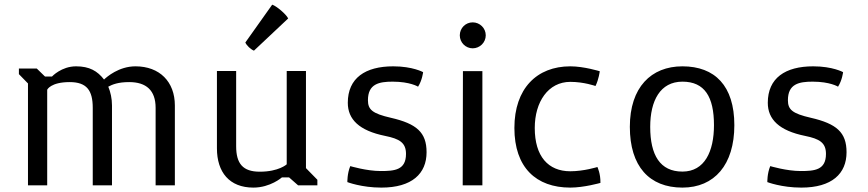

<svg xmlns="http://www.w3.org/2000/svg" viewBox="-20 -809 3789 838"><path d="M102.1 0H186V-417.5C186 -417.5 201.2 -450.7 284.2 -450.7C358.4 -450.7 384.8 -414.6 384.8 -338.4V0H468.8V-348.6C468.8 -378.9 462.4 -407.2 452.6 -430.7C470.7 -440.4 495.6 -450.7 543.9 -450.7C618.2 -450.7 659.2 -414.6 659.2 -338.4V0H743.2V-348.6C743.2 -452.6 676.3 -519.5 571.3 -519.5C498.5 -519.5 445.8 -473.1 434.1 -461.9C405.3 -499 370.6 -519.5 312 -519.5C248 -519.5 207 -475.1 207 -475.1H176.3L140.6 -509.8H62.5V-485.4L102.1 -444.8Z M926.8 -161.6C926.8 -57.6 981 9.8 1085.9 9.8C1160.2 9.8 1210.4 -34.7 1210.4 -34.7H1241.7L1281.2 0H1365.2V-24.4L1315.4 -75.2V-499H1231.4V-91.8C1231.4 -91.8 1196.8 -59.6 1113.8 -59.6C1039.6 -59.6 1010.7 -95.2 1010.7 -170.9V-499H926.8ZM1088.4 -587.9 1237.8 -728.5C1229 -747.1 1186 -783.2 1168 -788.6L1050.8 -623.5C1056.6 -609.9 1074.7 -593.3 1088.4 -587.9Z M1496.1 -14.2C1496.1 -14.2 1558.1 9.8 1644.5 9.8C1778.3 9.8 1841.8 -51.3 1841.8 -144.5C1841.8 -231.4 1798.3 -269 1686 -294.9C1605 -313.5 1585.9 -330.6 1585.9 -371.6C1585.9 -442.9 1634.3 -452.6 1693.8 -452.6C1770 -452.6 1804.7 -430.7 1804.7 -430.7C1822.8 -458.5 1826.7 -494.1 1826.7 -494.1C1826.7 -494.1 1781.2 -519.5 1696.3 -519.5C1574.2 -519.5 1498 -468.3 1498 -360.4C1498 -288.1 1547.4 -238.8 1661.1 -215.8C1724.1 -203.1 1752 -186 1752 -137.2C1752 -66.4 1701.7 -62.5 1641.6 -62.5C1580.1 -62.5 1508.8 -84 1508.8 -84C1495.1 -51.3 1496.1 -14.2 1496.1 -14.2Z M2043 -598.1C2074.2 -598.1 2100.1 -623.5 2100.1 -654.8C2100.1 -686.5 2074.2 -711.4 2043 -711.4C2012.2 -711.4 1986.8 -686.5 1986.8 -654.8C1986.8 -623.5 2012.2 -598.1 2043 -598.1ZM1999.5 0H2085.4V-498.5H2000.5Z M2225.1 -250.5C2225.1 -78.1 2319.8 9.8 2469.2 9.8C2528.8 9.8 2600.6 -10.7 2600.6 -10.7C2601.6 -51.3 2587.4 -80.1 2587.4 -80.1C2587.4 -80.1 2528.8 -61.5 2469.2 -61.5C2372.6 -61.5 2314 -126.5 2314 -250.5C2314 -364.3 2372.6 -451.7 2469.2 -451.7C2528.8 -451.7 2579.1 -433.6 2579.1 -433.6C2593.8 -463.4 2597.7 -498 2597.7 -498C2597.7 -498 2528.8 -519.5 2469.2 -519.5C2322.8 -519.5 2225.1 -422.4 2225.1 -250.5Z M2729 -255.4C2729 -83 2814 9.8 2958.5 9.8C3098.1 9.8 3185.1 -89.8 3185.1 -262.7C3185.1 -434.6 3100.1 -519.5 2958.5 -519.5C2821.8 -519.5 2729 -427.7 2729 -255.4ZM2817.9 -255.4C2817.9 -369.1 2861.3 -452.6 2958.5 -452.6C3055.7 -452.6 3096.2 -386.2 3096.2 -262.7C3096.2 -148.4 3055.7 -60.1 2958.5 -60.1C2861.3 -60.1 2817.9 -131.3 2817.9 -255.4Z M3329.1 -14.2C3329.1 -14.2 3391.1 9.8 3477.5 9.8C3611.3 9.8 3674.8 -51.3 3674.8 -144.5C3674.8 -231.4 3631.3 -269 3519 -294.9C3438 -313.5 3418.9 -330.6 3418.9 -371.6C3418.9 -442.9 3467.3 -452.6 3526.9 -452.6C3603 -452.6 3637.7 -430.7 3637.7 -430.7C3655.8 -458.5 3659.7 -494.1 3659.7 -494.1C3659.7 -494.1 3614.3 -519.5 3529.3 -519.5C3407.2 -519.5 3331.1 -468.3 3331.1 -360.4C3331.1 -288.1 3380.4 -238.8 3494.1 -215.8C3557.1 -203.1 3585 -186 3585 -137.2C3585 -66.4 3534.7 -62.5 3474.6 -62.5C3413.1 -62.5 3341.8 -84 3341.8 -84C3328.1 -51.3 3329.1 -14.2 3329.1 -14.2Z"/></svg>

Font: Basic
Style: Regular
Weight: 400
Designer: Magnus Gaarde
Foundry: Magnus Gaarde
Version: Version 1.001